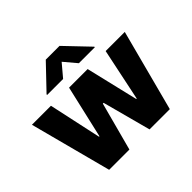

<svg xmlns="http://www.w3.org/2000/svg" viewBox="-173 -966 1178 1178"><g transform="rotate(-45 416.5 -376.5)"><path d="M13.7 -530.3H178.7L252.9 -187.5H256.8L335.9 -530.3H497.1L578.1 -189.5H582L653.3 -530.3H819.3L679.7 0H503.9L419.9 -314.5H413.1L329.1 0H153.3ZM416 -674.8 347.7 -593.8H209V-598.6L356.4 -752.9H475.6L623 -598.6V-593.8H484.4Z"/></g></svg>

Font: Pretendard Std ExtraBold
Style: Regular
Weight: 800
Designer: Base glyphs from Inter by Rasmus Andersson; Hangeul glyphs from Noto Sans CJK(Source Han Sans) by Jang Soo-young and Kan
Foundry: Kil Hyung-jin
Version: Version 1.309